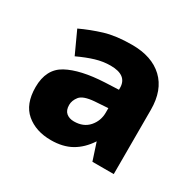

<svg xmlns="http://www.w3.org/2000/svg" viewBox="-91 -823 572 561"><g transform="rotate(30 195.0 -542.0)"><path d="M207 -722Q274 -722 311.5 -686.5Q349 -651 349 -585V-368H277L258 -426Q237 -394 208.5 -378Q180 -362 140 -362Q89 -362 56.5 -389.5Q24 -417 24 -474Q24 -535 68 -559Q112 -583 193 -587L239 -589V-595Q239 -638 183 -638Q158 -638 133 -630.5Q108 -623 78 -609L44 -683Q78 -699 115.5 -710.5Q153 -722 207 -722ZM194 -524Q157 -521 146 -507Q135 -493 135 -478Q135 -460 145 -451.5Q155 -443 171 -443Q203 -443 221 -463.5Q239 -484 239 -512V-527Z"/></g></svg>

Font: Noto Sans Thaana ExtraBold
Style: Regular
Weight: 800
Designer: David Williams
Foundry: Google Inc.
Version: Version 3.001; ttfautohint (v1.8.4.7-5d5b)